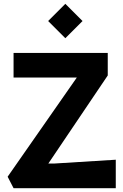

<svg xmlns="http://www.w3.org/2000/svg" viewBox="-20 -985 646 1005"><path d="M51 0 20 -60 382 -579H51V-708H544V-590L233 -129H264L586 -149V0ZM322 -785 232 -875 322 -965 412 -875Z"/></svg>

Font: Rowdies Light
Style: Regular
Weight: 300
Designer: Jaikishan Patel
Version: Version 1.000; ttfautohint (v1.8.3)